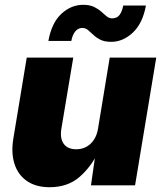

<svg xmlns="http://www.w3.org/2000/svg" viewBox="-20 -782 683 810"><path d="M189 7.8Q131.8 7.8 94 -18.1Q56.2 -43.9 41.3 -90.1Q26.4 -136.2 36.1 -196.3L92.8 -539.1H289.1L238.8 -238.3Q232.4 -198.2 248.8 -175.3Q265.1 -152.3 301.8 -152.3Q325.7 -152.3 344.7 -162.8Q363.8 -173.3 376.5 -192.9Q389.2 -212.4 393.6 -239.7L442.9 -539.1H639.2L549.8 0H363.8L383.8 -140.1H394Q363.8 -77.1 314.5 -34.7Q265.1 7.8 189 7.8ZM449.2 -605.5Q421.4 -605.5 403.8 -614.3Q386.2 -623 374 -634.8Q361.8 -646.5 351.3 -655.3Q340.8 -664.1 327.1 -664.1Q310.1 -664.1 298.1 -650.1Q286.1 -636.2 280.8 -609.4H184.1Q198.2 -686.5 239.3 -724.1Q280.3 -761.7 330.6 -761.7Q357.9 -761.7 376 -753.2Q394 -744.6 406.7 -733.2Q419.4 -721.7 429.9 -713.1Q440.4 -704.6 453.1 -704.6Q473.6 -704.6 484.4 -719Q495.1 -733.4 500 -758.8H595.7Q582 -683.6 540.5 -644.5Q499 -605.5 449.2 -605.5Z"/></svg>

Font: Inter 18pt Black
Style: Italic
Weight: 900
Italic angle: -9.3988°
Designer: Rasmus Andersson
Foundry: rsms
Version: Version 4.001;git-66647c0bb